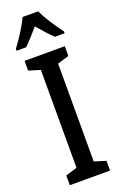

<svg xmlns="http://www.w3.org/2000/svg" viewBox="-177 -988 651 1036"><g transform="rotate(-20 148.0 -470.0)"><path d="M263 0H32V-56L98 -76V-638L32 -658V-714H263V-658L197 -638V-76L263 -56ZM192 -940Q208 -906 234 -865.5Q260 -825 286 -791V-780H231Q211 -798 190.5 -821Q170 -844 148 -870Q125 -844 103.5 -820Q82 -796 65 -780H10V-791Q36 -825 62.5 -867Q89 -909 103 -940Z"/></g></svg>

Font: Noto Sans Khmer UI ExtraCondensed Medium
Style: Regular
Weight: 500
Width: 2
Designer: Danh Hong and the Monotype Design Team
Foundry: Monotype Imaging Inc.
Version: Version 2.002; ttfautohint (v1.8.4.7-5d5b)